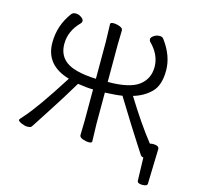

<svg xmlns="http://www.w3.org/2000/svg" viewBox="-122 -833 1158 1131"><g transform="rotate(15 456.5 -267.0)"><path d="M823 -75Q832 -78 842 -78Q879 -78 879 -57V-56L873 155Q873 171 843 171Q813 171 811 155L807 14Q795 12 790 5Q780 -12 744.5 -65.5Q709 -119 594 -306Q560 -300 489 -297V-106L492 0Q492 10 473 10Q454 10 434.5 2.5Q415 -5 415 -18L417 -107V-297Q379 -297 323 -306Q256 -194 197 -104Q138 -14 131 -2Q124 10 117.5 12.5Q111 15 97.5 15Q84 15 63 6Q42 -3 42 -12Q42 -15 64 -39Q131 -113 263 -321Q114 -364 114 -502Q114 -606 177 -691Q186 -703 203.5 -703Q221 -703 237 -692Q253 -681 253 -671Q253 -661 247 -655Q184 -592 184 -513Q184 -408 297 -378Q350 -364 417 -362V-589L414 -695Q414 -705 433 -705Q452 -705 471.5 -697.5Q491 -690 491 -677L489 -588V-362Q621 -362 677 -403.5Q733 -445 733 -518.5Q733 -592 670 -655Q664 -661 664 -671Q664 -681 680 -692Q696 -703 714.5 -703Q733 -703 740 -691Q804 -605 804 -515.5Q804 -426 761.5 -383Q719 -340 654 -321Q744 -175 823 -75Z"/></g></svg>

Font: ToneOZ-Pinyin-WenKai-Regular
Style: Regular
Weight: 400
Designer: Fontworks Inc.
Foundry: ToneOZ
Version: Version 0.240331